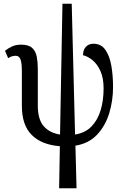

<svg xmlns="http://www.w3.org/2000/svg" viewBox="-20 -780 677 1036"><path d="M299 236 303 9Q204 1 151 -52Q98 -105 98 -209V-393Q98 -441 90.5 -460Q83 -479 65 -479Q56 -479 46 -476.5Q36 -474 24 -466L7 -506Q26 -521 46.5 -530Q67 -539 94 -539Q135 -539 154 -521Q173 -503 178.5 -473.5Q184 -444 184 -408V-211Q184 -136 215.5 -99.5Q247 -63 304 -54L317 -760H367L385 -54Q440 -63 473.5 -97.5Q507 -132 523 -185Q539 -238 539 -303Q539 -359 522 -396.5Q505 -434 479.5 -455Q454 -476 428 -482Q428 -511 443.5 -527.5Q459 -544 484 -544Q526 -544 549 -510.5Q572 -477 581 -424Q590 -371 590 -310Q590 -237 569.5 -169.5Q549 -102 504.5 -54Q460 -6 387 6L393 236Z"/></svg>

Font: Noto Serif ExtraCondensed
Style: Regular
Weight: 400
Width: 2
Designer: Monotype Design Team
Foundry: Monotype Imaging Inc.
Version: Version 2.015